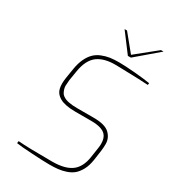

<svg xmlns="http://www.w3.org/2000/svg" viewBox="-222 -1040 1033 1160"><g transform="rotate(30 294.5 -460.0)"><path d="M416 -797.9H395L296.9 -928.2H314L408.2 -813L550.8 -928.2H568.8ZM312 7.8Q270.5 7.8 190.9 2.9Q110.8 -1.5 79.1 -6.8L81.1 -22Q146 -16.1 317.9 -16.1Q414.1 -16.1 459.5 -55.7Q497.6 -89.4 507.8 -155.8L518.1 -224.1Q521 -242.2 521 -256.8Q521 -297.4 501.5 -317.9Q474.1 -347.2 399.9 -347.2H288.1Q251 -347.2 222.7 -353Q174.3 -362.3 150.4 -393.1Q134.3 -414.1 134.3 -455.1Q134.3 -472.7 138.2 -498L148.9 -564Q155.8 -606.4 170.4 -637.7Q185.1 -668.9 204.6 -688Q223.6 -707 251 -718.3Q278.3 -729.5 306.6 -733.9Q334.5 -737.8 370.1 -737.8Q409.2 -737.8 480.5 -731.9Q551.8 -725.6 588.9 -719.2L586.9 -706.1Q563 -708 519 -709.5L503.9 -710Q449.2 -712.4 386.7 -713.4L353.5 -713.9Q279.8 -713.9 234.9 -682.1Q186.5 -647 172.9 -560.1L162.1 -494.1Q159.2 -463.4 159.2 -453.6Q159.2 -433.1 171.4 -409.7Q176.3 -400.4 185.5 -393.6Q203.1 -380.4 229 -376Q252.9 -371.1 290 -371.1H403.8Q482.4 -371.1 513.7 -341.3Q545.4 -311.5 545.4 -269Q545.4 -245.6 542 -219.2L532.2 -150.9Q525.9 -109.9 510.3 -80.1Q494.1 -50.3 474.6 -33.7Q455.1 -17.1 426.3 -7.3Q397.5 2.4 371.6 4.9Q345.7 7.8 312 7.8Z"/></g></svg>

Font: Squarion Thin
Style: Italic
Weight: 100
Designer: Natanael Gama
Version: Version 1.00;September 12, 2019;FontCreator 11.5.0.2425 64-b